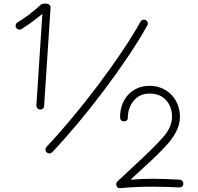

<svg xmlns="http://www.w3.org/2000/svg" viewBox="-20 -815 1051 1018"><path d="M191.9 -233.9C203.1 -233.4 213.4 -240.7 213.9 -252.4L248 -773.4C249.5 -785.2 239.3 -795.4 227.5 -795.4H210.4C205.1 -795.4 200.7 -793.5 196.3 -790C159.7 -756.3 116.2 -721.2 72.8 -696.3C62.5 -689.9 60.1 -677.2 65.4 -668C71.3 -658.7 83.5 -654.8 93.8 -660.6C132.3 -684.6 169.9 -713.4 204.6 -741.2L172.9 -255.4C172.4 -243.7 181.6 -235.4 191.9 -233.9ZM227.5 -7.3C235.8 0.5 249 0.5 256.8 -7.8C433.6 -193.8 652.8 -484.4 761.2 -680.7C767.1 -690.9 762.7 -703.1 752.9 -708.5C744.6 -713.9 731.4 -710.4 725.1 -700.2C619.1 -508.8 399.9 -219.7 226.6 -36.1C218.3 -27.8 219.2 -14.6 227.5 -7.3ZM892.1 -197.3C892.1 -161.6 878.4 -127.9 851.6 -95.7C824.2 -63.5 787.6 -25.9 742.2 16.6L602.5 147C596.2 153.3 594.2 161.1 597.7 170.4C601.1 179.7 607.4 183.6 617.7 182.6C672.9 177.2 730 174.8 789.6 174.8C834 174.8 881.3 176.3 930.7 178.7C942.4 179.2 952.1 170.4 952.1 158.7C952.1 147.5 943.8 138.2 932.1 137.7C885.3 135.3 837.9 132.8 792.5 132.8C751.5 132.8 712.4 134.3 671.9 137.7L769.5 47.9C798.3 21.5 825.2 -4.9 850.1 -31.2C900.4 -83.5 934.1 -137.2 934.1 -195.3C934.1 -283.7 871.6 -359.9 772.5 -359.9C678.2 -359.9 616.7 -287.6 616.7 -195.3C616.7 -179.7 623.5 -171.9 637.7 -171.9C650.9 -171.9 657.7 -178.2 657.7 -190.4C657.7 -226.1 668.5 -256.8 689.5 -281.7C710.4 -306.6 738.3 -318.8 773.4 -318.8C811 -318.8 839.8 -307.1 860.8 -283.7C881.8 -259.8 892.1 -231 892.1 -197.3Z"/></svg>

Font: Mikhak Light
Style: Regular
Weight: 300
Designer: Amin Abedi
Version: Version 3.2